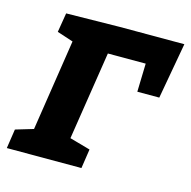

<svg xmlns="http://www.w3.org/2000/svg" viewBox="-95 -618 697 701"><g transform="rotate(15 254.0 -267.0)"><path d="M72 -531 274 -534H518L480 -322H397L400 -429H257L205 -95L283 -73L272 0H-10L1 -73L68 -93L121 -438L60 -458Z"/></g></svg>

Font: Bitter Pro
Style: Bold Italic
Weight: 700
Italic angle: -9°
Designer: Sol Matas, and Bitter project Authors
Foundry: Sol Matas
Version: Version 1.010